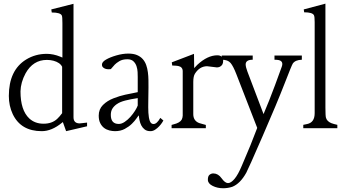

<svg xmlns="http://www.w3.org/2000/svg" viewBox="-20 -693 1867 1038"><path d="M27.8 -174.3Q27.8 -313.5 121.1 -371.1Q171.4 -401.9 232.4 -401.9Q268.6 -401.9 305.7 -386.7L317.4 -381.8V-567.4Q317.4 -601.1 314.5 -608.4Q307.6 -625.5 259.8 -625.5L257.3 -642.1L377.4 -672.4V-59.1Q377.4 -25.9 411.1 -25.9Q413.6 -25.9 431.4 -28.1Q449.2 -30.3 450.7 -30.3V-10.3L337.4 16.1L319.8 -33.2Q318.8 -32.7 314.9 -29.3Q259.8 16.1 205.6 16.1Q92.8 16.1 48.8 -76.2Q27.8 -121.1 27.8 -174.3ZM90.8 -198.7Q90.8 -97.2 138.2 -52.7Q168.9 -24.4 214.6 -24.2Q260.3 -23.9 288.6 -49.8Q301.8 -62 315.9 -81.1V-332Q304.7 -355 269 -364.7Q252.4 -369.1 233.4 -369.1Q158.7 -369.1 118.2 -296.4Q91.8 -247.6 90.8 -198.7Z M863.3 -41.5Q862.3 -39.1 856.2 -29.8Q850.1 -20.5 840.6 -10.3Q831.1 0 818.8 8.1Q806.6 16.1 793.5 16.1Q774.4 16.1 762.7 7.3Q751 -1.5 744.1 -14.6Q737.3 -27.8 734.4 -42.7Q731.4 -57.6 730.5 -69.3Q727.1 -66.4 717.8 -52.7Q708.5 -39.1 692.9 -23.7Q677.2 -8.3 654.5 3.9Q631.8 16.1 602.1 16.1Q587.4 16.1 571.5 12.2Q555.7 8.3 543 -1.2Q530.3 -10.7 522 -27.1Q513.7 -43.5 513.7 -67.9Q513.7 -102.5 536.6 -125.5Q559.6 -148.4 593.8 -161.6Q627.9 -174.8 656.5 -180.9Q685.1 -187 724.6 -194.8V-276.4Q724.6 -287.1 723.9 -303.5Q723.1 -319.8 718 -335.2Q712.9 -350.6 701.4 -361.6Q689.9 -372.6 668.5 -372.6Q642.1 -372.6 625.2 -362.3Q608.4 -352.1 600.6 -343.8Q592.8 -335.4 579.1 -319.3Q562.5 -317.4 553 -320.1Q543.5 -322.8 537.4 -328.4Q531.2 -334 531.2 -343.8Q531.2 -357.9 552.7 -370.6Q574.2 -383.3 608.6 -393.3Q643.1 -403.3 673.8 -403.3Q701.7 -403.3 720.7 -395.3Q739.7 -387.2 752 -373.3Q764.2 -359.4 770.5 -341.1Q776.9 -322.8 779.5 -302.2Q782.2 -281.7 782.5 -260.3Q782.7 -238.8 782.7 -218.8Q782.7 -181.6 781.7 -146.5Q780.8 -111.3 782.2 -83.7Q783.7 -56.2 789.8 -39.3Q795.9 -22.5 810.1 -22.5Q828.1 -22.5 846.7 -55.7ZM724.6 -162.6Q685.1 -156.7 657 -149.4Q628.9 -142.1 612.5 -130.9Q596.2 -119.6 587.6 -105.7Q579.1 -91.8 579.1 -71.8Q579.1 -22.9 622.1 -22.9Q637.7 -22.9 654.3 -34.2Q670.9 -45.4 685.1 -61.3Q699.2 -77.1 710 -94.2Q720.7 -111.3 724.6 -122.6Z M1152.3 -328.6 1099.1 -335Q1059.1 -334.5 1033.7 -294.4Q1024.9 -279.8 1024.9 -250V-76.2Q1024.9 -40 1056.6 -27.8Q1057.1 -27.3 1074.2 -22.7Q1091.3 -18.1 1092.8 -17.6V0H907.7V-17.6Q909.2 -18.6 917.5 -20.5Q952.6 -28.8 962.4 -46.4Q967.3 -56.2 967.8 -67.9V-308.1Q967.8 -331.5 942.9 -336.4Q935.5 -337.9 911.1 -338.9L908.7 -356L1028.8 -401.9L1029.8 -324.7L1046.9 -342.8Q1102.1 -394 1154.8 -394Q1186 -394 1186.5 -363.8Q1186.5 -339.4 1166.5 -331.1Q1159.7 -328.6 1152.3 -328.6Z M1178.7 -370.1V-392.6H1346.2V-370.1Q1307.6 -370.1 1308.1 -343.8Q1308.6 -330.1 1317.4 -306.6L1404.8 -76.2Q1435.5 -147.9 1466.8 -232.4L1503.4 -332.5Q1513.7 -361.8 1486.8 -368.2Q1477.5 -370.1 1463.9 -370.1V-392.6H1611.8V-370.1Q1576.7 -369.1 1563 -349.6Q1557.1 -340.8 1517.8 -239.3Q1478.5 -137.7 1400.1 42.2Q1321.8 222.2 1311.5 240.7Q1278.8 299.8 1235.8 316.9Q1211.9 324.7 1186 324.7Q1155.3 324.7 1129.6 312Q1104 299.3 1103.8 279.1Q1103.5 258.8 1113.3 251.5Q1123 244.1 1134.3 244.6Q1159.7 245.1 1178 270.8Q1196.3 296.4 1212.4 296.9Q1228.5 296.9 1247.8 274.2Q1267.1 251.5 1288.1 201.2L1334 92.3L1370.6 -1.5L1257.8 -292Q1241.2 -335 1226.6 -352.5Q1211.9 -370.1 1178.7 -370.1Z M1739.3 -673.3V-110.8Q1739.3 -66.9 1742.2 -56.6Q1747.6 -37.1 1771 -27.3Q1783.7 -22.5 1803.7 -18.1V0H1619.6V-18.1Q1622.6 -19 1640.6 -22.5Q1681.2 -30.8 1681.2 -81.1V-573.7Q1681.2 -603.5 1677.2 -610.8Q1668.9 -626.5 1624.5 -626.5L1622.1 -642.1Z"/></svg>

Font: Lancelot
Style: Regular
Weight: 400
Designer: Marion Kadi
Foundry: Marion Kadi, Anton Koovit
Version: 1.004